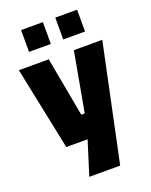

<svg xmlns="http://www.w3.org/2000/svg" viewBox="-167 -801 857 1092"><g transform="rotate(-20 262.0 -254.5)"><path d="M179 204 243 0H114L10 -503H191L257 -144H278L343 -503H515L366 204ZM307 -581V-713H439V-581ZM100 -581V-713H232V-581Z"/></g></svg>

Font: Cairo Play Black
Style: Regular
Weight: 900
Version: Version 3.119